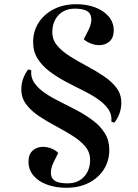

<svg xmlns="http://www.w3.org/2000/svg" viewBox="-20 -735 655 910"><path d="M555 -248Q555 -219 545 -194Q535 -169 522 -154L508 -158Q511 -193 492 -219.5Q473 -246 440 -268Q407 -290 367 -309.5Q327 -329 287 -350.5Q247 -372 213 -398Q179 -424 158 -457.5Q137 -491 137 -535Q137 -587 163 -627.5Q189 -668 235 -691.5Q281 -715 342 -715Q391 -715 431 -700Q471 -685 495 -657Q519 -629 519 -591Q519 -557 499.5 -539Q480 -521 450 -521Q430 -521 410 -529Q390 -537 377 -549L398 -590Q421 -636 408.5 -665Q396 -694 335 -694Q286 -694 257 -663Q228 -632 228 -582Q228 -546 251.5 -518.5Q275 -491 312.5 -467.5Q350 -444 391.5 -422Q433 -400 470.5 -375Q508 -350 531.5 -319.5Q555 -289 555 -248ZM81 -312Q81 -340 91 -365.5Q101 -391 114 -406L128 -402Q125 -367 144 -340.5Q163 -314 196 -292Q229 -270 269 -250.5Q309 -231 349 -209.5Q389 -188 423 -162Q457 -136 477.5 -102.5Q498 -69 498 -25Q498 27 472.5 67.5Q447 108 401 131.5Q355 155 294 155Q244 155 203 140Q162 125 138.5 97Q115 69 115 31Q115 -3 134.5 -21Q154 -39 184 -39Q204 -39 224 -31Q244 -23 256 -10L236 30Q213 77 225.5 105.5Q238 134 300 134Q349 134 378 103Q407 72 407 23Q407 -14 383.5 -41.5Q360 -69 323 -92Q286 -115 244 -137.5Q202 -160 165 -184.5Q128 -209 104.5 -240Q81 -271 81 -312Z"/></svg>

Font: Literata 72pt SemiBold
Style: Italic
Weight: 600
Italic angle: -2°
Designer: Latin by Veronika Burian and Jose Scaglione. Greek by Irene Vlachou. Cyrillic by Vera Evstafieva
Foundry: TypeTogether
Version: Version 3.002